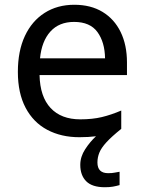

<svg xmlns="http://www.w3.org/2000/svg" viewBox="-20 -566 604 806"><path d="M389 116Q389 161 434 161Q451 161 462.5 158.5Q474 156 482 155V211Q468 215 454 217.5Q440 220 420 220Q367 220 342 195Q317 170 317 126Q317 92 337.5 60.5Q358 29 383 6Q352 10 313 10Q237 10 178.5 -21Q120 -52 87.5 -113.5Q55 -175 55 -264Q55 -352 84.5 -415Q114 -478 167.5 -512Q221 -546 292 -546Q361 -546 410.5 -516Q460 -486 486.5 -431.5Q513 -377 513 -304V-251H146Q148 -160 192.5 -112.5Q237 -65 317 -65Q368 -65 407.5 -74.5Q447 -84 489 -102V-25Q449 7 427 31Q405 55 397 75Q389 95 389 116ZM291 -474Q228 -474 191.5 -433.5Q155 -393 148 -321H421Q420 -389 389 -431.5Q358 -474 291 -474Z"/></svg>

Font: Noto Sans Yi
Style: Regular
Weight: 400
Designer: Monotype Design Team
Foundry: Monotype Imaging Inc.
Version: Version 2.002; ttfautohint (v1.8.4.7-5d5b)